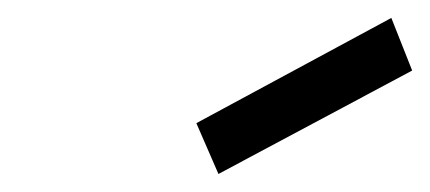

<svg xmlns="http://www.w3.org/2000/svg" viewBox="-20 -802 475 212"><path d="M221.2 -609.9 196.8 -666 412.1 -782.2 435.1 -724.1Z"/></svg>

Font: Involve
Style: Italic
Weight: 400
Italic angle: -10.5°
Designer: Stefan Peev
Foundry: Context Ltd.
Version: Version 1.001